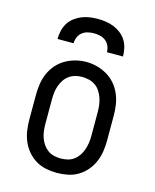

<svg xmlns="http://www.w3.org/2000/svg" viewBox="-113 -816 726 901"><g transform="rotate(15 250.0 -366.0)"><path d="M250 8Q223 8 196.5 2.5Q170 -3 147.5 -16.5Q125 -30 107.5 -50.5Q90 -71 79.5 -95.5Q69 -120 65 -146.5Q61 -173 61 -200V-320Q61 -347 65 -373.5Q69 -400 79.5 -424.5Q90 -449 107.5 -469.5Q125 -490 148 -503.5Q171 -517 197 -524Q223 -531 250 -531Q277 -531 303 -524Q329 -517 352 -503.5Q375 -490 392.5 -469.5Q410 -449 420.5 -424.5Q431 -400 435 -373.5Q439 -347 439 -320V-200Q439 -173 435 -146.5Q431 -120 420.5 -95.5Q410 -71 392.5 -50.5Q375 -30 352.5 -16.5Q330 -3 303.5 2.5Q277 8 250 8ZM250 -62Q267 -62 283.5 -66Q300 -70 313.5 -80Q327 -90 336.5 -104Q346 -118 351.5 -134Q357 -150 359.5 -166.5Q362 -183 362 -200V-320Q362 -337 359.5 -354Q357 -371 351.5 -386.5Q346 -402 336.5 -416.5Q327 -431 313 -440.5Q299 -450 282 -454Q265 -458 248 -458Q232 -458 215.5 -453.5Q199 -449 185.5 -439Q172 -429 163 -415Q154 -401 148.5 -385.5Q143 -370 141 -353.5Q139 -337 139 -320V-200Q139 -183 141 -166.5Q143 -150 148.5 -134Q154 -118 163.5 -104Q173 -90 186.5 -80Q200 -70 216.5 -66Q233 -62 250 -62ZM91 -600Q91 -620 95.5 -640Q100 -660 110.5 -677Q121 -694 137 -706.5Q153 -719 171.5 -726.5Q190 -734 210 -737Q230 -740 250 -740Q270 -740 290 -737Q310 -734 328.5 -726.5Q347 -719 363 -706.5Q379 -694 389.5 -677Q400 -660 404.5 -640Q409 -620 409 -600H331Q331 -615 325 -629.5Q319 -644 307 -653.5Q295 -663 280 -666.5Q265 -670 250 -670Q235 -670 220 -666.5Q205 -663 193 -653.5Q181 -644 175 -629.5Q169 -615 169 -600Z"/></g></svg>

Font: Iosevka Gothic
Style: Regular
Weight: 400
Monospace: yes
Designer: Belleve Invis
Foundry: Belleve Invis
Version: Version 15.5.1; ttfautohint (v1.8.4)